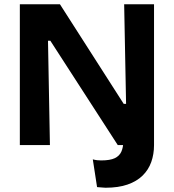

<svg xmlns="http://www.w3.org/2000/svg" viewBox="-20 -680 815 900"><path d="M435 197 415 67Q426 70 436 71Q446 72 454 72Q496 72 518 61.5Q540 51 549 30.5Q558 10 558 -18V-70H702V0Q702 43 689 79.5Q676 116 648.5 143Q621 170 578 185Q535 200 475 200Q469 200 459.5 199Q450 198 435 197ZM73 0V-660H261L560 -193H571L562 -660H702V0H532L216 -489H205L214 0Z"/></svg>

Font: Bricolage Grotesque
Style: Bold
Weight: 700
Designer: Mathieu Triay
Foundry: Atelier Triay
Version: Version 1.001;gftools[0.9.33.dev8+g029e19f]